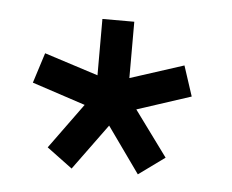

<svg xmlns="http://www.w3.org/2000/svg" viewBox="-33 -737 420 348"><g transform="rotate(5 177.0 -562.5)"><path d="M108.5 -425 62 -459.5 122 -542 25 -574 42.5 -629 140.5 -597.5V-700H198.5V-597.5L296 -629L314 -574L216 -542L276.5 -459.5L229 -425L169.5 -508.5Z"/></g></svg>

Font: Urbanist
Style: Regular
Weight: 400
Designer: Corey Hu
Foundry: Corey Hu
Version: Version 1.330; ttfautohint (v1.8.4.7-5d5b)